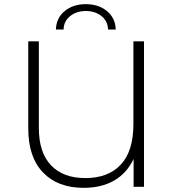

<svg xmlns="http://www.w3.org/2000/svg" viewBox="-20 -899 835 924"><path d="M673 -700V0H623V-134Q590 -65 529 -30Q468 5 383 5Q258 5 187 -69Q116 -143 116 -281V-700H167V-283Q167 -165 225.5 -103.5Q284 -42 391 -42Q501 -42 561.5 -107Q622 -172 622 -301V-700ZM393 -879Q454 -879 494.5 -846Q535 -813 537 -757H500Q499 -797 468.5 -821.5Q438 -846 393 -846Q348 -846 317.5 -821.5Q287 -797 286 -757H249Q251 -813 291.5 -846Q332 -879 393 -879Z"/></svg>

Font: Montserrat Alternates Light
Style: Regular
Weight: 300
Designer: Julieta Ulanovsky
Foundry: Julieta Ulanovsky
Version: Version 7.200